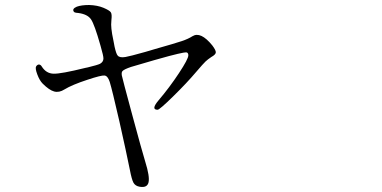

<svg xmlns="http://www.w3.org/2000/svg" viewBox="-20 -736 1540 775"><path d="M566.4 -83Q552.7 -127.9 513.2 -274.4Q473.6 -420.9 471.7 -431.6Q469.7 -444.3 474.6 -449.2Q480.5 -456.1 508.8 -465.8Q528.3 -471.7 602.5 -493.2Q674.8 -513.7 697.3 -518.6Q725.6 -525.4 733.4 -524.4Q740.2 -522.5 740.2 -512.7Q740.2 -498 702.1 -440.4Q664.1 -382.8 620.1 -331.1Q587.9 -293 616.2 -293Q624 -293 678.7 -346.7Q734.4 -401.4 771.5 -445.3Q800.8 -479.5 809.6 -487.8Q818.4 -496.1 833 -505.9Q850.6 -515.6 851.1 -524.4Q851.6 -533.2 836.9 -552.7Q790 -610.4 756.8 -589.8Q740.2 -579.1 714.4 -570.3Q688.5 -561.5 602.5 -537.1Q588.9 -533.2 566.4 -526.4Q503.9 -508.8 486.3 -505.9Q462.9 -502 455.1 -511.7Q449.2 -517.6 442.4 -547.9Q440.4 -557.6 439.5 -563.5Q430.7 -605.5 429.7 -620.1Q427.7 -635.7 429.7 -655.3Q432.6 -678.7 427.2 -686.5Q421.9 -694.3 397.5 -704.6Q373 -714.8 339.8 -715.8Q308.6 -715.8 290 -709Q269.5 -700.2 278.3 -688.5Q280.3 -684.6 295.9 -683.6Q333 -678.7 347.2 -658.2Q361.3 -637.7 384.8 -554.7Q385.7 -551.8 386.7 -547.9Q397.5 -510.7 397.5 -500Q397.5 -486.3 383.8 -478.5Q374 -473.6 334 -463.9Q327.1 -462.9 324.2 -461.9Q225.6 -437.5 195.8 -438.5Q166 -439.5 148.4 -467.8Q144.5 -474.6 137.7 -475.6Q130.9 -475.6 126 -468.3Q121.1 -460.9 130.4 -436Q139.6 -411.1 152.3 -398.4Q178.7 -372.1 198.7 -366.7Q218.8 -361.3 240.2 -375Q270.5 -393.6 333 -414.1Q388.7 -432.6 401.9 -431.2Q415 -429.7 422.9 -405.3Q432.6 -374 461.9 -246.1Q490.2 -120.1 503.9 -51.8Q511.7 -10.7 519 2Q526.4 14.6 543 17.6Q574.2 23.4 579.6 0Q585 -23.4 566.4 -83Z"/></svg>

Font: Bpmf GenWan Min R
Style: R
Weight: 400
Foundry: But Ko
Version: Version 1.320